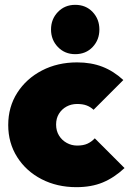

<svg xmlns="http://www.w3.org/2000/svg" viewBox="-20 -762 545 794"><path d="M296 12Q216 12 152 -21Q88 -54 51 -112.5Q14 -171 14 -245Q14 -320 51.5 -378.5Q89 -437 153.5 -470.5Q218 -504 299 -504Q357 -504 403.5 -486Q450 -468 490 -431L367 -308Q354 -320 338 -326Q322 -332 299 -332Q275 -332 255.5 -321.5Q236 -311 224 -292Q212 -273 212 -247Q212 -221 224 -201.5Q236 -182 256 -171Q276 -160 299 -160Q325 -160 342 -168Q359 -176 372 -190L495 -67Q452 -27 405 -7.5Q358 12 296 12ZM291 -538Q248 -538 219.5 -567.5Q191 -597 191 -640Q191 -683 219.5 -712.5Q248 -742 291 -742Q335 -742 363 -712.5Q391 -683 391 -640Q391 -597 363 -567.5Q335 -538 291 -538Z"/></svg>

Font: Outfit Thin Black
Style: Regular
Weight: 900
Version: Version 1.100;gftools[0.9.27]